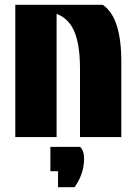

<svg xmlns="http://www.w3.org/2000/svg" viewBox="-20 -574 564 804"><path d="M315 0V-286Q315 -386 291.5 -441.5Q268 -497 217 -516V0H44V-554H410Q488 -502 488 -316V0ZM223 210V143H191V41H315Q323 48 327.5 60Q332 72 332 93Q332 124 321.5 154Q311 184 292 210Z"/></svg>

Font: Tac One
Style: Regular
Weight: 400
Designer: Oluseyi Olusanya, David Udoh, Eyiyemi Adegbite, Mirko Velimirović
Version: Version 1.003; ttfautohint (v1.8.4.7-5d5b)